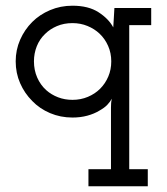

<svg xmlns="http://www.w3.org/2000/svg" viewBox="-20 -403 585 673"><path d="M498 250V190H433V-315H510V-375H381Q380 -357 379 -340Q378 -323 377 -307Q361 -337 325.5 -360Q290 -383 234 -383Q192 -383 155.5 -367.5Q119 -352 93 -326Q66 -299 50.5 -263.5Q35 -228 35 -188Q35 -147 50.5 -111.5Q66 -76 93 -49Q119 -22 155.5 -6.5Q192 9 234 9Q262 9 286 2.5Q310 -4 328 -15Q346 -25 356 -35.5Q366 -46 372 -57Q370 -48 369.5 -41Q369 -34 369 -26V190H290V250ZM234 -322Q262 -322 286.5 -312Q311 -302 329 -285Q348 -267 359 -242Q370 -217 370 -188Q370 -159 359.5 -134.5Q349 -110 331 -92Q313 -74 288 -63.5Q263 -53 234 -53Q207 -53 183.5 -62Q160 -71 142 -87Q122 -105 110.5 -131Q99 -157 99 -188Q99 -216 109 -241Q119 -266 138 -284Q155 -301 179.5 -311.5Q204 -322 234 -322Z"/></svg>

Font: Josefin Slab Thin SemiBold
Style: Regular
Weight: 600
Version: Version 2.000